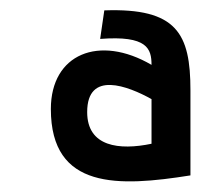

<svg xmlns="http://www.w3.org/2000/svg" viewBox="-20 -729 424 370"><path d="M347 -555C347 -664 321 -714 181 -709L173 -654C264 -661 272 -635 272 -604C171 -663 78 -625 78 -519C78 -363 209 -369 347 -391ZM272 -452C210 -439 148 -446 148 -513C148 -594 227 -563 272 -538Z"/></svg>

Font: Advent Pro
Style: SemiBold
Weight: 600
Designer: Andreas Kalpakidis
Foundry: Andreas Kalpakidis
Version: Version 2.002 2008